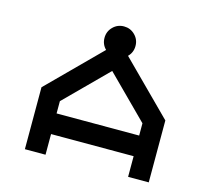

<svg xmlns="http://www.w3.org/2000/svg" viewBox="-117 -984 1233 1123"><g transform="rotate(15 500.0 -422.0)"><path d="M750 -250V-324.2L500 -574.2L250 -324.2V-250ZM566.4 -683.6 875 -375V0H750V-125H250V0H125V-375L433.6 -683.6Q406.2 -710.9 406.2 -750Q406.2 -789.1 433.6 -816.4Q460.9 -843.8 500 -843.8Q539.1 -843.8 566.4 -816.4Q593.8 -789.1 593.8 -750Q593.8 -710.9 566.4 -683.6Z"/></g></svg>

Font: Xanmono
Style: Regular
Weight: 400
Designer: GGBotNet
Foundry: GGBotNet
Version: 1.00